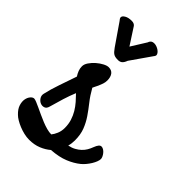

<svg xmlns="http://www.w3.org/2000/svg" viewBox="-214 -725 829 829"><g transform="rotate(45 201.0 -310.5)"><path d="M91.8 -137.2Q87.9 -121.6 77.1 -117.9Q66.4 -114.3 55.9 -118.7Q45.4 -123 38.3 -133.8Q31.2 -144.5 34.2 -157.2Q41.5 -190.4 55.4 -230.7Q69.3 -271 83 -311Q75.7 -322.3 71.3 -333.7Q66.9 -345.2 66.9 -357.9Q66.9 -370.6 76.4 -384.5Q85.9 -398.4 99.4 -410.2Q112.8 -421.9 127.2 -429.4Q141.6 -437 151.9 -437Q169.9 -437 179 -424.8Q188 -412.6 188 -392.1Q188 -380.9 184.3 -369.9Q180.7 -358.9 176.3 -349.4Q171.9 -339.8 168.2 -333Q164.6 -326.2 164.1 -324.2Q181.6 -293 200.7 -269Q219.7 -245.1 235.6 -221.7Q251.5 -198.2 261.7 -171.9Q272 -145.5 272 -109.9Q272 -101.1 270.8 -91.8Q269.5 -82.5 267.1 -74.2Q284.7 -77.6 298.1 -85Q311.5 -92.3 321.5 -101.8Q331.5 -111.3 338.1 -122.6Q344.7 -133.8 349.1 -146Q354.5 -160.2 359.9 -166.5Q365.2 -172.9 372.1 -172.9Q378.4 -172.9 385 -168.7Q391.6 -164.6 396.7 -158.2Q401.9 -151.9 405 -145Q408.2 -138.2 408.2 -132.8Q408.2 -125.5 404.3 -115.2Q400.4 -105 393.8 -94.2Q387.2 -83.5 378.9 -73.5Q370.6 -63.5 361.8 -56.2Q338.4 -37.1 306.6 -24.2Q274.9 -11.2 228 -7.8Q210 7.8 185.3 17.8Q160.6 27.8 129.9 27.8Q114.3 27.8 97.9 23.9Q81.5 20 66.7 13.9Q51.8 7.8 39.6 0.5Q27.3 -6.8 20 -14.2Q1.5 -31.7 -3.9 -49.6Q-9.3 -67.4 -6.6 -81.5Q-3.9 -95.7 3.9 -104.7Q11.7 -113.8 20 -113.8Q24.9 -113.8 35.4 -109.6Q45.9 -105.5 59.6 -98.9Q73.2 -92.3 89.4 -85Q105.5 -77.6 121.6 -71Q137.7 -64.5 153.1 -60.3Q168.5 -56.2 181.2 -56.2Q189.5 -65.9 196.3 -82Q203.1 -98.1 203.1 -117.2Q203.1 -140.6 196.8 -160.6Q190.4 -180.7 180.2 -197.8Q169.9 -214.8 157 -229.7Q144 -244.6 130.9 -257.8Q119.1 -229 110.4 -200.9Q101.6 -172.9 91.8 -137.2ZM43.9 -610.8Q40.5 -614.7 38.1 -618.4Q35.6 -622.1 35.6 -626Q35.6 -634.3 47.9 -641.6Q60.1 -648.9 80.6 -648.9Q88.9 -648.9 94.5 -646Q100.1 -643.1 102.5 -639.2L151.9 -563L194.8 -631.8Q196.3 -638.2 201.9 -643.6Q207.5 -648.9 218.8 -648.9Q225.6 -648.9 232.9 -646.2Q240.2 -643.6 246.6 -639.2Q252.9 -634.8 256.8 -629.4Q260.7 -624 260.7 -619.1Q260.7 -615.7 257.8 -611.3Q254.9 -606.9 253.9 -606L189.9 -514.2Q185.1 -500.5 177.7 -493.7Q170.4 -486.8 157.7 -486.8Q147.5 -486.8 141.1 -488.3Q134.8 -489.7 129.6 -493.2Q124.5 -496.6 120.1 -502Q115.7 -507.3 109.9 -515.1Z"/></g></svg>

Font: Grand Hotel
Style: Regular
Weight: 400
Designer: Brian J. Bonislawsky & Jim Lyles for Astigmatic (AOETI)
Foundry: Astigmatic (AOETI)
Version: Version 001.000